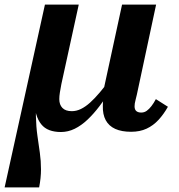

<svg xmlns="http://www.w3.org/2000/svg" viewBox="-47 -559 772 829"><path d="M216 11Q188 11 166.5 3Q145 -5 131 -22.5Q117 -40 109.5 -65.5Q102 -91 102 -125L115 -159Q107 -103 108 -57.5Q109 -12 114.5 26.5Q120 65 125 100.5Q130 136 130 172.5Q130 209 122 250H-27L147 -539H293L218 -196Q214 -175 211.5 -159.5Q209 -144 209 -131Q209 -107 222.5 -93Q236 -79 263 -79Q283 -79 302.5 -88.5Q322 -98 342 -116Q362 -134 384 -160Q406 -186 430 -219L434 -173Q408 -134 382.5 -100.5Q357 -67 330.5 -42Q304 -17 275.5 -3Q247 11 216 11ZM519 10Q478 10 450.5 -2.5Q423 -15 409.5 -40Q396 -65 397 -102Q397 -110 397.5 -117.5Q398 -125 399.5 -132.5Q401 -140 402 -145L394 -142L480 -539H627L544 -151Q541 -138 538.5 -128.5Q536 -119 535 -112.5Q534 -106 534 -100Q534 -86 541.5 -79.5Q549 -73 563 -73Q576 -73 586.5 -80.5Q597 -88 607 -101Q617 -114 626 -131L678 -98Q660 -66 637.5 -41.5Q615 -17 586 -3.5Q557 10 519 10Z"/></svg>

Font: Roboto Serif SemiBold
Style: Italic
Weight: 600
Italic angle: -10°
Version: Version 1.007